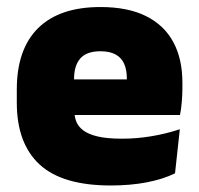

<svg xmlns="http://www.w3.org/2000/svg" viewBox="-20 -528 580 560"><path d="M303 13Q161.5 13 95.2 -48.5Q29 -110 29 -228.5V-267Q29 -384.5 91.2 -446Q153.5 -507.5 273 -507.5Q352.5 -507.5 405.5 -481.2Q458.5 -455 485.2 -405.8Q512 -356.5 512 -287V-271.5Q512 -251.5 510.2 -230.8Q508.5 -210 505 -192.5H346.5Q348.5 -223 349.2 -250Q350 -277 350 -298.5Q350 -324.5 342 -342.2Q334 -360 317 -369.2Q300 -378.5 273 -378.5Q232.5 -378.5 214.2 -357.5Q196 -336.5 196 -298V-253.5L197 -234.5V-203.5Q197 -188 202.5 -173.5Q208 -159 222.8 -147.8Q237.5 -136.5 264.8 -130Q292 -123.5 335.5 -123.5Q380 -123.5 422.5 -130.8Q465 -138 504.5 -151L490.5 -22.5Q456 -5.5 408.2 3.8Q360.5 13 303 13ZM122.5 -192.5V-296.5H469.5V-192.5Z"/></svg>

Font: Anek Gurmukhi ExtraBold
Style: Regular
Weight: 800
Designer: Sarang Kulkarni (Gurmukhi), Yesha Goshar (Latin)
Foundry: Ek Type
Version: Version 1.003